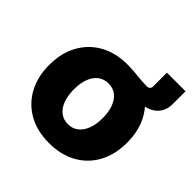

<svg xmlns="http://www.w3.org/2000/svg" viewBox="-173 -793 950 950"><g transform="rotate(45 302.0 -318.5)"><path d="M302.2 -448.7V-538.6Q321.3 -538.6 340.1 -537.4Q358.9 -536.1 376.7 -534.2Q394.5 -532.2 411.4 -531Q428.2 -529.8 444.3 -529.8Q468.8 -529.8 468.8 -552.2V-647.9H599.1V-559.6Q599.1 -507.8 565.4 -478.3Q531.7 -448.7 471.7 -448.7Q430.7 -448.7 387 -448.7Q343.3 -448.7 302.2 -448.7ZM302.2 11.2Q219.7 11.2 158.4 -22.9Q97.2 -57.1 63.5 -118.9Q29.8 -180.7 29.8 -263.7Q29.8 -346.2 63.5 -408Q97.2 -469.7 158.4 -504.2Q219.7 -538.6 302.2 -538.6Q385.3 -538.6 446.5 -504.2Q507.8 -469.7 541.3 -408Q574.7 -346.2 574.7 -263.7Q574.7 -180.7 541.3 -118.9Q507.8 -57.1 446.5 -22.9Q385.3 11.2 302.2 11.2ZM302.2 -121.1Q333.5 -121.1 356 -138.4Q378.4 -155.8 390.9 -187.7Q403.3 -219.7 403.3 -263.7Q403.3 -308.6 390.9 -340.3Q378.4 -372.1 356 -389.2Q333.5 -406.2 302.2 -406.2Q272 -406.2 249 -389.2Q226.1 -372.1 213.9 -340.3Q201.7 -308.6 201.7 -263.7Q201.7 -219.7 213.9 -187.7Q226.1 -155.8 248.8 -138.4Q271.5 -121.1 302.2 -121.1Z"/></g></svg>

Font: Inter 24pt ExtraBold
Style: Regular
Weight: 800
Designer: Rasmus Andersson
Foundry: rsms
Version: Version 4.001;git-66647c0bb